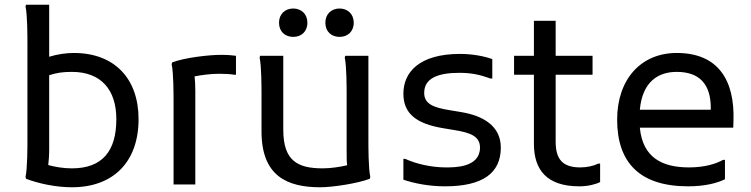

<svg xmlns="http://www.w3.org/2000/svg" viewBox="-20 -780 3175 812"><path d="M292 -556C261 -556 224 -551 188 -540V-760H90L88 -752C96 -716 96 -628 96 -588V-196C96 -156 96 -68 88 -32L90 -24C142 -4 216 12 284 12C460 12 566 -96 566 -276C566 -448 464 -556 292 -556ZM284 -68C248 -68 213 -74 184 -82C186 -99 188 -121 188 -148V-462C220 -472 244 -476 284 -476C408 -476 472 -400 472 -276C472 -140 412 -68 284 -68Z M914 -548C862 -548 760 -536 708 -516L706 -508C714 -472 714 -384 714 -344V0H806V-396C806 -418 805 -439 803 -457C834 -463 872 -468 906 -468C926 -468 953 -467 970 -464H978V-544C964 -546 946 -548 914 -548Z M1220 -624C1254 -624 1280 -646 1280 -684C1280 -721 1254 -744 1220 -744C1186 -744 1160 -721 1160 -684C1160 -646 1186 -624 1220 -624ZM1416 -624C1450 -624 1476 -646 1476 -684C1476 -721 1450 -744 1416 -744C1382 -744 1356 -721 1356 -684C1356 -646 1382 -624 1416 -624ZM1538 -196V-544H1440L1438 -536C1446 -500 1446 -412 1446 -372V-140C1446 -119 1446 -98 1448 -81C1417 -74 1379 -68 1345 -68C1238 -68 1178 -100 1178 -232V-544H1080L1078 -536C1086 -500 1086 -412 1086 -372V-224C1086 -36 1194 12 1334 12C1386 12 1492 -4 1544 -24L1546 -32C1538 -68 1538 -156 1538 -196Z M1686 -108V-20C1734 -4 1794 8 1862 8C2022 8 2098 -48 2098 -156C2098 -248 2022 -291 1930 -306L1882 -314C1814 -325 1774 -340 1774 -387C1774 -448 1830 -472 1922 -472C1974 -472 2010 -464 2054 -448H2062V-530C2030 -542 1978 -552 1926 -552C1750 -552 1686 -472 1686 -384C1686 -300 1740 -257 1853 -238L1901 -230C1969 -219 2010 -204 2010 -156C2010 -71 1902 -72 1866 -72C1806 -72 1742 -86 1694 -108Z M2510 -88C2490 -78 2462 -72 2434 -72C2362 -72 2330 -104 2330 -180V-464H2486V-544H2330V-692H2238V-544H2154V-464H2238V-172C2238 -64 2290 8 2430 8C2466 8 2498 0 2518 -10V-88Z M2842 -556C2690 -556 2590 -444 2590 -274C2590 -92 2686 8 2890 8C2962 8 3014 -6 3046 -22V-104H3038C3010 -88 2962 -72 2894 -72C2781 -72 2698 -113 2686 -240H3081L3082 -268C3088 -440 3018 -556 2842 -556ZM2986 -316H2686C2697 -436 2765 -476 2842 -476C2938 -476 2986 -424 2986 -324Z"/></svg>

Font: Kufam Arabic Latin Roman Normal
Style: Regular
Weight: 400
Designer: Wael Morcos & Artur Schmal
Version: Version 1.200;PS 001.200;hotconv 1.0.88;makeotf.lib2.5.64775